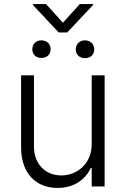

<svg xmlns="http://www.w3.org/2000/svg" viewBox="-20 -915 617 942"><path d="M430 -208.5C430 -108.3 354.8 -54.3 280.9 -54.3C202.1 -54.3 146.7 -110.8 146.7 -196V-545.5H83.5V-192.1C83.5 -62.9 158 7.1 262.8 7.1C342.7 7.1 399.5 -34.4 425.1 -90.6H430V0H493.3V-545.5H430ZM206 -894.9H142V-890.3L267.8 -755.7H309.7L436.4 -890.3V-894.9H371.4L288.7 -803.6ZM351.6 -672.2C351.6 -649.1 368.3 -629.6 397 -629.6C425.8 -629.6 442.5 -649.1 442.5 -672.2C442.5 -696.4 425.8 -717 397 -717C368.3 -717 351.6 -696.4 351.6 -672.2ZM138.5 -673.3C138.5 -649.1 155.2 -630.7 182.9 -630.7C211.6 -630.7 228.3 -649.1 228.3 -673.3C228.3 -697.4 211.6 -717 182.9 -717C154.1 -717 138.5 -696.4 138.5 -673.3Z"/></svg>

Font: Karasuma Gothic
Style: Light
Weight: 300
Designer: Rasmus Andersson / Ryoko Nishizuka
Foundry: rsms
Version: Version 1.00